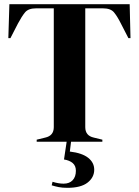

<svg xmlns="http://www.w3.org/2000/svg" viewBox="-20 -680 667 921"><path d="M156 0V-10L197 -20Q238 -29 238 -70V-640H153Q116 -640 100 -620.5Q84 -601 66 -567L30 -497H20L25 -660H602L606 -497H596L560 -567Q543 -601 527 -620.5Q511 -640 474 -640H389V-70Q389 -29 430 -20L471 -10V0ZM287 85 300 -2H321L315 47Q374 54 403 77Q432 100 432 134Q432 171 400 196Q368 221 303 221Q279 221 261.5 217.5Q244 214 228 209L232 192Q261 201 285 201Q313 201 328.5 184.5Q344 168 344 139Q344 115 328.5 102Q313 89 287 85Z"/></svg>

Font: DeepMind Serif Display
Style: Regular
Weight: 400
Designer: Frank Grießhammer / Modifications: Colophon Foundry
Foundry: Colophon Foundry
Version: Version 5.003; ttfautohint (v1.8.2)